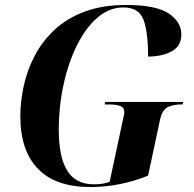

<svg xmlns="http://www.w3.org/2000/svg" viewBox="-20 -744 781 774"><path d="M344 10Q204 10 133 -63.5Q62 -137 62 -275Q62 -334 75.5 -397Q89 -460 119.5 -518.5Q150 -577 199.5 -623.5Q249 -670 321 -697Q393 -724 489 -724Q608 -724 659.5 -690Q711 -656 711 -605Q711 -558 672 -537Q633 -516 577 -516Q577 -615 558.5 -664.5Q540 -714 477 -714Q421 -714 373.5 -673.5Q326 -633 291 -563Q256 -493 236.5 -404.5Q217 -316 217 -220Q217 -111 251 -56Q285 -1 359 -1Q396 -1 422 -11L474 -254Q477 -267 479 -276.5Q481 -286 481 -292Q481 -311 464 -317Q447 -323 417 -323H402L404 -333H718L716 -323H710Q680 -323 657 -312.5Q634 -302 625 -261L577 -36Q463 10 344 10Z"/></svg>

Font: Noto Serif Display SemiCondensed
Style: Bold Italic
Weight: 700
Width: 4
Italic angle: -12°
Designer: Monotype Design Team
Foundry: Monotype Imaging Inc.
Version: Version 2.009